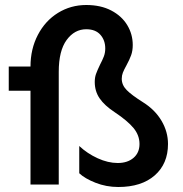

<svg xmlns="http://www.w3.org/2000/svg" viewBox="-20 -738 732 768"><path d="M102 -472Q102 -542 131.5 -598.5Q161 -655 212 -686.5Q263 -718 325 -718Q383 -718 425 -696Q467 -674 489 -637.5Q511 -601 511 -558Q511 -535 504.5 -517Q498 -499 486 -477Q476 -459 471.5 -447.5Q467 -436 467 -423Q467 -398 486.5 -378Q506 -358 552 -329Q600 -299 626 -255Q652 -211 652 -162Q652 -83 599 -36.5Q546 10 453 10Q405 10 362 -7Q319 -24 297 -45V-154Q329 -124 370.5 -105Q412 -86 451 -86Q490 -86 514 -106.5Q538 -127 538 -162Q538 -197 514 -226Q490 -255 439 -289Q398 -316 378.5 -344.5Q359 -373 359 -410Q359 -428 364 -442Q369 -456 380 -479Q390 -498 395.5 -512.5Q401 -527 401 -544Q401 -577 381.5 -599Q362 -621 325 -621Q278 -621 246.5 -578Q215 -535 215 -451V0H102V-375H15V-472Z"/></svg>

Font: Madhuban Medium
Style: Regular
Weight: 500
Designer: jaikishan Patel
Foundry: MagicType
Version: Version 1.000